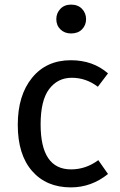

<svg xmlns="http://www.w3.org/2000/svg" viewBox="-20 -800 518 832"><path d="M287 12Q181 12 119 -59Q57 -130 57 -259Q57 -387 119 -463Q181 -539 287 -539Q383 -539 448 -482L404 -424Q353 -463 291 -463Q230 -463 193 -414Q156 -365 156 -261Q156 -66 288 -66Q352 -66 406 -106L448 -46Q376 12 287 12ZM288 -655Q260 -655 242 -672.5Q224 -690 224 -717Q224 -743 241.5 -761.5Q259 -780 288 -780Q318 -780 335.5 -761.5Q353 -743 353 -717Q353 -691 335.5 -673Q318 -655 288 -655Z"/></svg>

Font: Trujillo
Style: Regular
Weight: 400
Designer: Fira Sans original fonts by bBox Type GmbH, Carrois Corporate GbR, & Edenspiekermann AG / Changes by Cristiano Sobral
Foundry: Fira Sans original fonts by bBox Type GmbH, Carrois Corporate GbR, & Edenspiekermann AG / Changes by Cristiano Sobral
Version: Version 4.301;October 17, 2021;FontCreator 14.0.0.2814 64-bi